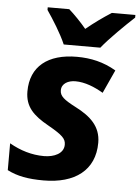

<svg xmlns="http://www.w3.org/2000/svg" viewBox="-54 -809 630 862"><g transform="rotate(5 260.5 -378.0)"><path d="M212 -606H377C412 -650 481 -717 521 -754V-766H415C376 -741 341 -716 302 -684C279 -712 246 -746 223 -766H126V-754C153 -715 192 -653 212 -606ZM175 10C315 10 405 -55 405 -180C405 -254 357 -296 291 -330C235 -359 217 -374 217 -400C217 -431 247 -446 279 -446C322 -446 366 -428 405 -405L453 -510C397 -543 339 -556 276 -556C146 -556 68 -495 68 -382C68 -313 106 -276 174 -238C241 -200 256 -185 256 -158C256 -118 213 -99 167 -99C112 -99 60 -115 11 -143V-22C56 1 105 10 175 10Z"/></g></svg>

Font: Noto Sans
Style: Bold Italic
Weight: 700
Italic angle: -12°
Designer: Monotype Design Team
Foundry: Monotype Imaging Inc.
Version: Version 2.013